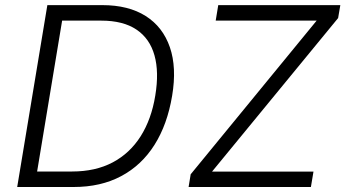

<svg xmlns="http://www.w3.org/2000/svg" viewBox="-20 -748 1381 768"><path d="M274.4 0H86.9L97.2 -62H268.6Q361.8 -62 430.7 -98.4Q499.5 -134.8 542.7 -203.1Q585.9 -271.5 601.1 -365.7Q616.7 -459.5 597.9 -526.6Q579.1 -593.8 525.9 -629.6Q472.7 -665.5 384.8 -665.5H194.3L205.1 -727.5H389.2Q493.7 -727.5 562.5 -684.1Q631.3 -640.6 659.4 -559.3Q687.5 -478 668.5 -364.7Q649.4 -250 597.9 -168.5Q546.4 -86.9 464.8 -43.5Q383.3 0 274.4 0ZM238.8 -727.5 118.2 0H48.8L169.4 -727.5ZM734.4 0 742.7 -50.8 1246.6 -665.5H842.8L853 -727.5H1341.3L1332.5 -675.8L828.1 -61.5H1233.9L1223.6 0Z"/></svg>

Font: Inter 16pt Light
Style: Italic
Weight: 300
Italic angle: -9.3988°
Version: Version 4.001;git-66647c0bb